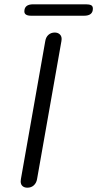

<svg xmlns="http://www.w3.org/2000/svg" viewBox="-20 -861 451 891"><path d="M76 -19Q76 -26 77 -30L190 -670Q193 -689 205 -699.5Q217 -710 234 -710Q248 -710 257 -702Q266 -694 266 -680Q266 -674 265 -670L152 -30Q149 -12 137 -1Q125 10 107 10Q93 10 84.5 2.5Q76 -5 76 -19ZM93 -808Q93 -841 134 -841H379Q394 -841 402.5 -837Q411 -833 411 -821Q411 -788 370 -788H125Q93 -788 93 -808Z"/></svg>

Font: Kodchasan
Style: Italic
Weight: 400
Italic angle: -10°
Version: Version 1.000; ttfautohint (v1.6)